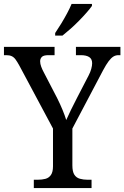

<svg xmlns="http://www.w3.org/2000/svg" viewBox="-24 -951 629 971"><path d="M147 0V-42H167Q188 -42 205.5 -46.5Q223 -51 233.5 -66Q244 -81 244 -110V-301L74 -619Q63 -639 54.5 -650.5Q46 -662 35 -667Q24 -672 8 -672H-4V-714H252V-672H221Q196 -672 187.5 -663Q179 -654 179 -641Q179 -628 184.5 -613.5Q190 -599 196 -588L265 -455Q280 -425 292 -396Q304 -367 311 -344Q320 -365 334.5 -394.5Q349 -424 365 -455L424 -569Q433 -586 437.5 -602.5Q442 -619 442 -631Q442 -653 427 -662.5Q412 -672 385 -672H360V-714H585V-672H575Q561 -672 549.5 -665Q538 -658 525.5 -641.5Q513 -625 497 -595L342 -301V-115Q342 -83 352 -67.5Q362 -52 380 -47Q398 -42 418 -42H439V0ZM255 -784Q270 -806 285.5 -831.5Q301 -857 315 -883Q329 -909 338 -931H441V-921Q432 -908 415 -888.5Q398 -869 376.5 -847Q355 -825 333 -805.5Q311 -786 292 -771H255Z"/></svg>

Font: Noto Serif Thai SemiCondensed
Style: Regular
Weight: 400
Width: 4
Designer: Monotype Design Team
Foundry: Monotype Imaging Inc.
Version: Version 2.002